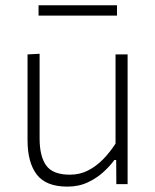

<svg xmlns="http://www.w3.org/2000/svg" viewBox="-20 -702 592 732"><path d="M237 9.5Q155.5 9.5 120.2 -36.5Q85 -82.5 85 -168Q85 -201 85 -225Q85 -249 85 -271Q85 -313 85 -349.8Q85 -386.5 85 -422Q85 -457.5 85 -494.5L131 -497Q131 -441.5 131 -387.8Q131 -334 131 -273.5V-174.5Q131 -106 156.2 -71Q181.5 -36 246.5 -36Q284.5 -36 316 -52.2Q347.5 -68.5 373.5 -95.2Q399.5 -122 420.5 -154.5V-273.5Q420.5 -334 420.5 -386.5Q420.5 -439 420.5 -494.5H466.5Q466.5 -439 466.5 -386.2Q466.5 -333.5 466.5 -271V-220.5Q466.5 -159.5 466.5 -107.8Q466.5 -56 466.5 0H423.5L423 -92H416Q400.5 -70.5 375.2 -47Q350 -23.5 315.2 -7Q280.5 9.5 237 9.5ZM127 -642.5V-682Q161 -682 198.5 -682Q236 -682 276.5 -682Q317.5 -682 354.8 -682Q392 -682 426 -682V-642.5Q392 -642.5 354.8 -642.5Q317.5 -642.5 276.5 -642.5Q236 -642.5 198.5 -642.5Q161 -642.5 127 -642.5Z"/></svg>

Font: Commissioner Thin ExtraLight
Style: Regular
Weight: 250
Version: Version 1.000